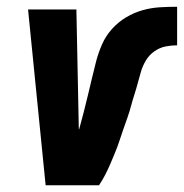

<svg xmlns="http://www.w3.org/2000/svg" viewBox="-20 -548 544 568"><path d="M115 0 63 -520H206L213 -173Q213 -171 213 -169Q213 -167 214 -165Q221 -190 227.5 -215.5Q234 -241 240 -266Q246 -291 252 -316.5Q258 -342 264.5 -367Q271 -392 282 -417Q293 -442 311.5 -462.5Q330 -483 353.5 -497Q377 -511 402.5 -518Q428 -525 453.5 -526.5Q479 -528 504 -528V-414Q487 -414 469.5 -410.5Q452 -407 436.5 -396Q421 -385 411.5 -369Q402 -353 397 -336Q392 -319 387.5 -302Q383 -285 377.5 -268Q372 -251 367.5 -234Q363 -217 357 -200Q351 -183 345 -166Q339 -149 333.5 -132Q328 -115 321 -98Q314 -81 307 -64.5Q300 -48 291.5 -31.5Q283 -15 273 0Z"/></svg>

Font: Iosevka Heavy Oblique
Style: Regular
Weight: 900
Italic angle: -9°
Monospace: yes
Designer: Belleve Invis
Foundry: Belleve Invis
Version: Version 32.5.0; ttfautohint (v1.8.4)